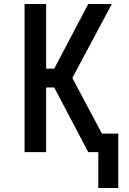

<svg xmlns="http://www.w3.org/2000/svg" viewBox="-20 -755 640 953"><path d="M468 178V0H418L249 -321H209V0H102V-735H209V-414H249L418 -735H535L339 -368L486 -92H567V178Z"/></svg>

Font: Iosevka Aile Semibold
Style: Regular
Weight: 600
Designer: Belleve Invis
Foundry: Belleve Invis
Version: Version 31.1.0; ttfautohint (v1.8.4)